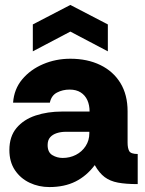

<svg xmlns="http://www.w3.org/2000/svg" viewBox="-20 -746 588 778"><path d="M180 12Q137 12 100 -5.5Q63 -23 40.5 -56.5Q18 -90 18 -138Q18 -193 47 -227.5Q76 -262 124.5 -278Q173 -294 231 -294H343Q343 -320 334 -340Q325 -360 307 -371.5Q289 -383 262 -383Q234 -383 211 -371Q188 -359 182 -330H33Q37 -385 70 -424.5Q103 -464 154.5 -486Q206 -508 265 -508Q334 -508 386.5 -482.5Q439 -457 468 -409.5Q497 -362 497 -295V-168Q497 -146 503.5 -134Q510 -122 538 -122V0Q490 0 458 -6Q426 -12 404 -28.5Q382 -45 364 -77Q331 -33 286 -10.5Q241 12 180 12ZM234 -106Q263 -106 287.5 -118.5Q312 -131 327 -154Q342 -177 342 -206V-212H247Q227 -212 210 -206.5Q193 -201 183 -189.5Q173 -178 173 -158Q173 -129 192 -117.5Q211 -106 234 -106ZM113 -538V-647L265 -726L417 -647V-538L265 -618Z"/></svg>

Font: Rethink Sans ExtraBold
Style: Regular
Weight: 800
Designer: The Rethink Sans project authors (Hans Thiessen). DM Sans designed by Colophon Foundry.
Foundry: Rethink Communications LLC
Version: Version 1.001